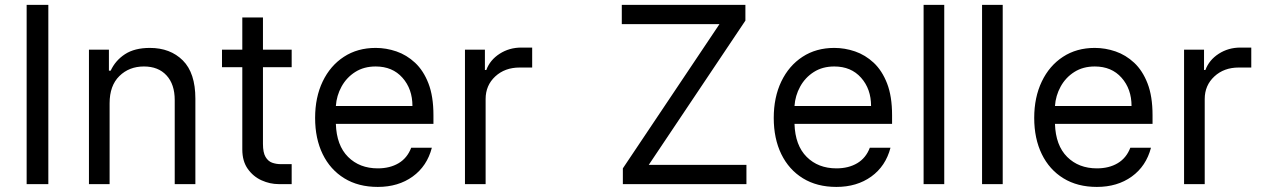

<svg xmlns="http://www.w3.org/2000/svg" viewBox="-20 -747 5120 779"><path d="M176.1 -727.3V0H88.1V-727.3Z M424.7 -328.1V0H340.9V-545.5H421.9V-460.2H429Q448.2 -501.8 487.2 -527.2Q526.3 -552.6 588.1 -552.6Q670.8 -552.6 721.8 -501.8Q772.7 -451 772.7 -346.6V0H688.9V-340.9Q688.9 -405.2 655.5 -441.2Q622.2 -477.3 563.9 -477.3Q503.9 -477.3 464.3 -438.4Q424.7 -399.5 424.7 -328.1Z M1163.4 -545.5V-474.4H1046.9V-163.4Q1046.9 -127.8 1057.4 -110.3Q1067.8 -92.7 1084.3 -86.8Q1100.9 -81 1119.3 -81H1163.4V0H1110.8Q1075.3 0 1041.4 -15.3Q1007.5 -30.5 985.3 -61.8Q963.1 -93 963.1 -140.6V-474.4H880.7V-545.5H963.1V-676.1H1046.9V-545.5Z M1512.8 11.4Q1433.9 11.4 1377 -23.6Q1320 -58.6 1289.2 -121.6Q1258.5 -184.7 1258.5 -268.5Q1258.5 -352.3 1289.2 -416.4Q1320 -480.5 1375.2 -516.5Q1430.4 -552.6 1504.3 -552.6Q1546.9 -552.6 1588.4 -538.4Q1630 -524.1 1664.1 -492.4Q1698.2 -460.6 1718.4 -408.4Q1738.6 -356.2 1738.6 -279.8V-244.3H1342.7Q1345.5 -157 1392.2 -110.4Q1438.9 -63.9 1512.8 -63.9Q1562.1 -63.9 1597.3 -84.9Q1632.5 -105.8 1648.4 -147.7H1732.2Q1712.7 -72.8 1654.3 -30.7Q1595.9 11.4 1512.8 11.4ZM1342.7 -316.8H1653.4Q1653.4 -386 1612.9 -431.6Q1572.4 -477.3 1504.3 -477.3Q1456.3 -477.3 1421.2 -454.9Q1386 -432.5 1365.8 -395.8Q1345.5 -359 1342.7 -316.8Z M1866.5 0V-545.5H1947.4V-463.1H1953.1Q1968 -503.6 2007.1 -528.8Q2046.2 -554 2095.2 -554H2139.2V-473H2088.1Q2028.4 -473 1989.3 -436.8Q1950.3 -400.6 1950.3 -345.2V0Z M2507.1 0V-63.9L2899.1 -649.1H2502.8V-727.3H3004.3V-663.4L2612.2 -78.1H3008.5V0Z M3373.6 11.4Q3294.7 11.4 3237.7 -23.6Q3180.8 -58.6 3150 -121.6Q3119.3 -184.7 3119.3 -268.5Q3119.3 -352.3 3150 -416.4Q3180.8 -480.5 3236 -516.5Q3291.2 -552.6 3365.1 -552.6Q3407.7 -552.6 3449.2 -538.4Q3490.8 -524.1 3524.9 -492.4Q3558.9 -460.6 3579.2 -408.4Q3599.4 -356.2 3599.4 -279.8V-244.3H3203.5Q3206.3 -157 3253 -110.4Q3299.7 -63.9 3373.6 -63.9Q3422.9 -63.9 3458.1 -84.9Q3493.3 -105.8 3509.2 -147.7H3593Q3573.5 -72.8 3515.1 -30.7Q3456.7 11.4 3373.6 11.4ZM3203.5 -316.8H3514.2Q3514.2 -386 3473.7 -431.6Q3433.2 -477.3 3365.1 -477.3Q3317.1 -477.3 3282 -454.9Q3246.8 -432.5 3226.6 -395.8Q3206.3 -359 3203.5 -316.8Z M3811.1 -727.3V0H3727.3V-727.3Z M4048.3 -727.3V0H3964.5V-727.3Z M4430.4 11.4Q4351.6 11.4 4294.6 -23.6Q4237.6 -58.6 4206.9 -121.6Q4176.1 -184.7 4176.1 -268.5Q4176.1 -352.3 4206.9 -416.4Q4237.6 -480.5 4292.8 -516.5Q4348 -552.6 4421.9 -552.6Q4464.5 -552.6 4506 -538.4Q4547.6 -524.1 4581.7 -492.4Q4615.8 -460.6 4636 -408.4Q4656.2 -356.2 4656.2 -279.8V-244.3H4260.3Q4263.1 -157 4309.8 -110.4Q4356.5 -63.9 4430.4 -63.9Q4479.8 -63.9 4514.9 -84.9Q4550.1 -105.8 4566.1 -147.7H4649.9Q4630.3 -72.8 4571.9 -30.7Q4513.5 11.4 4430.4 11.4ZM4260.3 -316.8H4571Q4571 -386 4530.5 -431.6Q4490.1 -477.3 4421.9 -477.3Q4373.9 -477.3 4338.8 -454.9Q4303.6 -432.5 4283.4 -395.8Q4263.1 -359 4260.3 -316.8Z M4784.1 0V-545.5H4865.1V-463.1H4870.7Q4885.7 -503.6 4924.7 -528.8Q4963.8 -554 5012.8 -554H5056.8V-473H5005.7Q4946 -473 4907 -436.8Q4867.9 -400.6 4867.9 -345.2V0Z"/></svg>

Font: Inter Zeller
Style: Regular
Weight: 400
Designer: Rasmus Andersson; Joe Bland
Foundry: zeller
Version: Version 3.015;git-dec3a8cb1